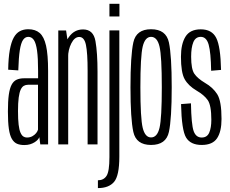

<svg xmlns="http://www.w3.org/2000/svg" viewBox="-20 -758 1209 1008"><path d="M107.5 3.5Q124.5 3.5 137.8 -0.5Q151 -4.5 161 -10.8Q171 -17 177.5 -24Q184 -31 186.5 -38L191.5 0H232.5V-385.5Q232.5 -471 221.8 -518.2Q211 -565.5 188.2 -585Q165.5 -604.5 128.5 -604.5Q103.5 -604.5 84.2 -594.2Q65 -584 52 -560.5Q39 -537 31.5 -495.8Q24 -454.5 23 -392L76 -388.5Q78 -456 84 -494.2Q90 -532.5 101 -548.5Q112 -564.5 128.5 -564.5Q146.5 -564.5 157.8 -548Q169 -531.5 174.5 -492.5Q180 -453.5 180 -385.5V-347H106Q83.5 -347 67.2 -339.5Q51 -332 41 -313.2Q31 -294.5 26.2 -260.5Q21.5 -226.5 21.5 -172.5Q21.5 -116.5 26.5 -81.8Q31.5 -47 42.5 -28.5Q53.5 -10 69.5 -3.2Q85.5 3.5 107.5 3.5ZM121 -36Q111 -36 102.5 -41.5Q94 -47 87.5 -61.8Q81 -76.5 77.8 -103.5Q74.5 -130.5 74.5 -175Q74.5 -218 78.2 -245.8Q82 -273.5 88.8 -287.8Q95.5 -302 105.2 -307.5Q115 -313 127 -313H179.5V-77.5Q177.5 -69 169.8 -59.2Q162 -49.5 149.8 -42.8Q137.5 -36 121 -36Z M286 0H338V-523.5L327 -598H286ZM440 0H492V-380.5Q492 -480.5 481.2 -542Q470.5 -603.5 416 -603.5Q370 -603.5 341.8 -563.8Q313.5 -524 313.5 -473.5L337.5 -457Q337.5 -497 354.5 -530.5Q371.5 -564 396 -564Q422.5 -564 431.2 -522.2Q440 -480.5 440 -386Z M494 229.5Q551 229.5 578.8 197Q606.5 164.5 606.5 64.5V-598.5H554.5V67Q554.5 141.5 539.5 165Q524.5 188.5 494 188.5ZM554.5 -738V-671.5H607V-738Z M773 3Q852 3 866.8 -65.5Q881.5 -134 881.5 -300Q881.5 -466 866.8 -535.2Q852 -604.5 773 -604.5Q695 -604.5 680 -535.2Q665 -466 665 -300Q665 -134 680 -65.5Q695 3 773 3ZM773 -36.5Q741.5 -36.5 729.2 -87Q717 -137.5 717 -299.5Q717 -462.5 729.2 -513.5Q741.5 -564.5 773 -564.5Q805.5 -564.5 817.5 -513.5Q829.5 -462.5 829.5 -299.5Q829.5 -137.5 817.5 -87Q805.5 -36.5 773 -36.5Z M1039 3Q1096 3 1119.5 -32Q1143 -67 1143 -133.5Q1143 -227.5 1120.5 -263.2Q1098 -299 1056 -323Q1017.5 -346 1000.5 -370.5Q983.5 -395 983.5 -460.5Q983.5 -508.5 995 -536.5Q1006.5 -564.5 1034 -564.5Q1064 -564.5 1075.5 -523.5Q1087 -482.5 1088.5 -386.5L1140.5 -391Q1138 -514 1115.2 -559Q1092.5 -604 1034 -604Q977.5 -604 953.8 -565.5Q930 -527 930 -460Q930 -377 949.5 -342.2Q969 -307.5 1012.5 -282Q1051.5 -259.5 1070.5 -232.5Q1089.5 -205.5 1089.5 -129Q1089.5 -87.5 1078.5 -61.8Q1067.5 -36 1039 -36Q1008.5 -36 996.5 -70.2Q984.5 -104.5 982.5 -215.5L930.5 -211.5Q933.5 -74.5 957 -35.8Q980.5 3 1039 3Z"/></svg>

Font: Anybody ExtraCondensed Light
Style: Regular
Weight: 300
Width: 2
Version: Version 1.113;gftools[0.9.25]